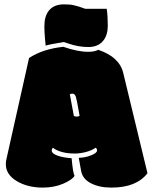

<svg xmlns="http://www.w3.org/2000/svg" viewBox="-20 -852 699 881"><path d="M222.2 -174.3Q257.8 -147.5 323.7 -147.5Q346.7 -147.5 373.5 -154.3Q400.4 -161.1 418.9 -174.3Q425.3 -169.4 425.3 -161.6Q425.3 -149.9 397.9 -139.2Q370.6 -128.4 341.3 -127.9L352.1 -68.4Q358.4 -31.2 397 -11.2Q435.5 8.8 491.2 8.8Q606 8.8 656.7 -57.1L545.4 -517.6Q527.8 -590.8 430.7 -623.5Q415 -614.3 384.3 -614.3Q336.9 -614.3 270.5 -637.2Q176.8 -627.4 113.3 -585.9L9.3 -121.1Q6.8 -111.3 6.8 -98.6Q6.8 -51.3 56.6 -21.2Q106.4 8.8 176.3 8.8Q229 8.8 271 -9.5Q313 -27.8 322.3 -45.9Q314.9 -55.7 308.6 -126Q270.5 -128.4 243.9 -137.9Q217.3 -147.5 217.3 -161.6Q217.3 -167.5 222.2 -174.3ZM455.1 -667Q474.6 -692.4 474.6 -734.9Q474.6 -777.3 469.7 -811.5H372.1Q365.7 -813.5 357.4 -816.4Q349.1 -819.3 345.5 -820.6Q341.8 -821.8 337.4 -823Q333 -824.2 317.9 -828.1Q302.7 -832 273.9 -832Q226.1 -832 203.1 -801.8Q183.6 -776.4 183.6 -731Q183.6 -705.1 186.5 -674.1Q189.5 -643.1 189.5 -642.6Q204.1 -647.9 272.5 -659.2Q279.3 -657.2 292 -652.8Q338.9 -636.2 385.3 -636.2Q431.6 -636.2 455.1 -667ZM345.2 -320.3Q339.4 -316.9 331.1 -316.9Q322.8 -316.9 318.8 -320.8L300.3 -419.4Q307.1 -422.4 312 -422.4Q322.8 -422.4 328.1 -408.2Q332.5 -394.5 345.2 -320.3Z"/></svg>

Font: Friends & Family
Style: Regular
Weight: 400
Designer: Sarang Kulkarni, Maithili Shingre, Noopur Datye
Foundry: Ek Type
Version: Version 1.000;hotconv 1.0.117;makeotfexe 2.5.65602